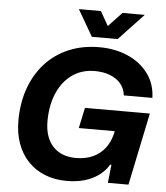

<svg xmlns="http://www.w3.org/2000/svg" viewBox="-61 -990 914 1054"><g transform="rotate(5 395.5 -463.5)"><path d="M345.6 9.3Q279.6 9.3 225.5 -12.3Q171.4 -33.9 132.6 -74.4Q93.9 -115 73.2 -172.4Q52.6 -229.9 53.1 -301.9Q54 -399.6 83.3 -479.3Q112.6 -559 166.2 -617.1Q219.9 -675.1 294.9 -706.4Q369.9 -737.6 461.7 -737.6Q548.6 -737.6 618.4 -706.9Q688.3 -676.3 730.5 -619.9Q772.7 -563.4 775 -485.7H617.6Q614 -521.7 592.2 -548.5Q570.4 -575.3 533.4 -590.2Q496.3 -605.1 447.6 -605.1Q377.6 -605.1 325.3 -569Q273 -532.9 243.3 -467.2Q213.6 -401.6 212.4 -312.6Q211.9 -266 223.6 -230.3Q235.3 -194.6 258.1 -170Q281 -145.4 312.9 -133Q344.9 -120.6 385.4 -120.6Q437.7 -120.6 478 -138.7Q518.3 -156.9 544.5 -190.7Q570.7 -224.6 581.7 -270.7L588.4 -300.4L602.1 -285.7H387L411.1 -398.9H768.7L685.7 0H572.3L583 -100.7H576.3Q555 -65.1 521 -40.4Q487 -15.7 443 -3.2Q399 9.3 345.6 9.3ZM414.7 -790.9 330.6 -936.1H452L496.7 -857.3L571 -936.1H693.6L556.9 -790.9Z"/></g></svg>

Font: Mona Sans ExtraLight
Style: Italic
Weight: 200
Italic angle: -11.6951°
Designer: Deni Anggara
Foundry: GitHub
Version: Version 2.000